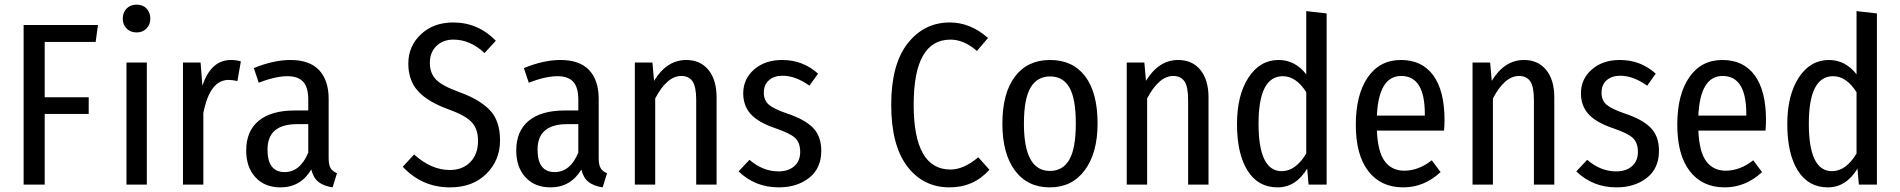

<svg xmlns="http://www.w3.org/2000/svg" viewBox="-20 -797 8202 829"><path d="M82 0V-689H403L393 -616H173V-377H363V-305H173V0Z M629 -716Q629 -691 612.5 -674Q596 -657 570 -657Q543 -657 526.5 -674Q510 -691 510 -716Q510 -743 526.5 -760Q543 -777 570 -777Q597 -777 613 -760Q629 -743 629 -716ZM614 -527V0H526V-527Z M977 -538Q1000 -538 1020 -532L1005 -447Q983 -452 967 -452Q886 -452 858 -309V0H770V-527H846L854 -427Q891 -538 977 -538Z M1399 -114Q1399 -85 1407.5 -71Q1416 -57 1435 -49L1416 12Q1377 6 1355 -11.5Q1333 -29 1324 -65Q1278 12 1191 12Q1123 12 1083 -31.5Q1043 -75 1043 -147Q1043 -231 1097 -275.5Q1151 -320 1253 -320H1311V-366Q1311 -420 1289 -444Q1267 -468 1221 -468Q1170 -468 1097 -440L1076 -503Q1161 -538 1234 -538Q1317 -538 1358 -494Q1399 -450 1399 -370ZM1209 -54Q1276 -54 1311 -138V-261H1263Q1135 -261 1135 -151Q1135 -54 1209 -54Z M1937 -700Q2044 -700 2121 -621L2072 -568Q2010 -626 1938 -626Q1893 -626 1864.5 -598.5Q1836 -571 1836 -526Q1836 -481 1862.5 -453.5Q1889 -426 1964 -399Q2050 -368 2094.5 -322Q2139 -276 2139 -191Q2139 -105 2080 -46.5Q2021 12 1923 12Q1802 12 1719 -77L1768 -130Q1842 -63 1922 -63Q1977 -63 2010.5 -97Q2044 -131 2044 -189Q2044 -239 2017.5 -268.5Q1991 -298 1919 -324Q1827 -357 1785 -403.5Q1743 -450 1743 -522Q1743 -598 1797.5 -649Q1852 -700 1937 -700Z M2565 -114Q2565 -85 2573.5 -71Q2582 -57 2601 -49L2582 12Q2543 6 2521 -11.5Q2499 -29 2490 -65Q2444 12 2357 12Q2289 12 2249 -31.5Q2209 -75 2209 -147Q2209 -231 2263 -275.5Q2317 -320 2419 -320H2477V-366Q2477 -420 2455 -444Q2433 -468 2387 -468Q2336 -468 2263 -440L2242 -503Q2327 -538 2400 -538Q2483 -538 2524 -494Q2565 -450 2565 -370ZM2375 -54Q2442 -54 2477 -138V-261H2429Q2301 -261 2301 -151Q2301 -54 2375 -54Z M2943 -538Q3004 -538 3039 -495Q3074 -452 3074 -377V0H2986V-365Q2986 -423 2970 -446Q2954 -469 2922 -469Q2860 -469 2809 -372V0H2721V-527H2797L2804 -448Q2859 -538 2943 -538Z M3357 -538Q3447 -538 3512 -479L3475 -427Q3415 -470 3359 -470Q3322 -470 3300 -450.5Q3278 -431 3278 -397Q3278 -364 3299 -345.5Q3320 -327 3378 -307Q3454 -282 3490 -245.5Q3526 -209 3526 -146Q3526 -70 3473.5 -29Q3421 12 3343 12Q3240 12 3169 -57L3216 -107Q3274 -57 3341 -57Q3384 -57 3409.5 -79.5Q3435 -102 3435 -141Q3435 -181 3413 -201.5Q3391 -222 3326 -244Q3253 -269 3221 -305Q3189 -341 3189 -394Q3189 -456 3236 -497Q3283 -538 3357 -538Z M4081 -700Q4170 -700 4246 -633L4198 -577Q4142 -626 4084 -626Q3925 -626 3925 -345Q3925 -65 4084 -65Q4141 -65 4204 -118L4252 -64Q4184 12 4080 12Q3966 12 3897 -79Q3828 -170 3828 -345Q3828 -519 3899 -609.5Q3970 -700 4081 -700Z M4719 -264Q4719 -137 4664 -62.5Q4609 12 4513 12Q4416 12 4362 -61Q4308 -134 4308 -263Q4308 -394 4362 -466Q4416 -538 4514 -538Q4612 -538 4665.5 -467.5Q4719 -397 4719 -264ZM4401 -263Q4401 -59 4513 -59Q4569 -59 4597 -107.5Q4625 -156 4625 -264Q4625 -371 4597.5 -419Q4570 -467 4514 -467Q4458 -467 4429.5 -418.5Q4401 -370 4401 -263Z M5067 -538Q5128 -538 5163 -495Q5198 -452 5198 -377V0H5110V-365Q5110 -423 5094 -446Q5078 -469 5046 -469Q4984 -469 4933 -372V0H4845V-527H4921L4928 -448Q4983 -538 5067 -538Z M5620 -749 5708 -739V0H5630L5624 -69Q5575 12 5496 12Q5412 12 5366.5 -60.5Q5321 -133 5321 -261Q5321 -386 5370.5 -462Q5420 -538 5501 -538Q5572 -538 5620 -476ZM5514 -58Q5574 -58 5620 -134V-399Q5576 -468 5519 -468Q5414 -468 5414 -263Q5414 -58 5514 -58Z M6217 -279Q6217 -257 6215 -233H5925Q5929 -140 5959.5 -100Q5990 -60 6043 -60Q6105 -60 6162 -105L6200 -54Q6129 12 6039 12Q5942 12 5888 -58Q5834 -128 5834 -258Q5834 -388 5885.5 -463Q5937 -538 6029 -538Q6120 -538 6168.5 -471.5Q6217 -405 6217 -279ZM6132 -298V-305Q6132 -469 6030 -469Q5933 -469 5925 -298Z M6560 -538Q6621 -538 6656 -495Q6691 -452 6691 -377V0H6603V-365Q6603 -423 6587 -446Q6571 -469 6539 -469Q6477 -469 6426 -372V0H6338V-527H6414L6421 -448Q6476 -538 6560 -538Z M6974 -538Q7064 -538 7129 -479L7092 -427Q7032 -470 6976 -470Q6939 -470 6917 -450.5Q6895 -431 6895 -397Q6895 -364 6916 -345.5Q6937 -327 6995 -307Q7071 -282 7107 -245.5Q7143 -209 7143 -146Q7143 -70 7090.5 -29Q7038 12 6960 12Q6857 12 6786 -57L6833 -107Q6891 -57 6958 -57Q7001 -57 7026.5 -79.5Q7052 -102 7052 -141Q7052 -181 7030 -201.5Q7008 -222 6943 -244Q6870 -269 6838 -305Q6806 -341 6806 -394Q6806 -456 6853 -497Q6900 -538 6974 -538Z M7605 -279Q7605 -257 7603 -233H7313Q7317 -140 7347.5 -100Q7378 -60 7431 -60Q7493 -60 7550 -105L7588 -54Q7517 12 7427 12Q7330 12 7276 -58Q7222 -128 7222 -258Q7222 -388 7273.5 -463Q7325 -538 7417 -538Q7508 -538 7556.5 -471.5Q7605 -405 7605 -279ZM7520 -298V-305Q7520 -469 7418 -469Q7321 -469 7313 -298Z M7996 -749 8084 -739V0H8006L8000 -69Q7951 12 7872 12Q7788 12 7742.5 -60.5Q7697 -133 7697 -261Q7697 -386 7746.5 -462Q7796 -538 7877 -538Q7948 -538 7996 -476ZM7890 -58Q7950 -58 7996 -134V-399Q7952 -468 7895 -468Q7790 -468 7790 -263Q7790 -58 7890 -58Z"/></svg>

Font: Fira Sans Condensed
Style: Regular
Weight: 400
Width: 3
Designer: Carrois Corporate & Edenspiekermann AG
Foundry: Carrois Corporate GbR & Edenspiekermann AG
Version: Version 4.202;PS 004.202;hotconv 1.0.88;makeotf.lib2.5.64775